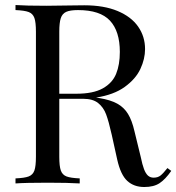

<svg xmlns="http://www.w3.org/2000/svg" viewBox="-20 -728 700 762"><path d="M552.7 14.2Q511.7 14.2 485.4 -9.8Q459 -33.7 445.3 -94.2L423.3 -193.8Q411.6 -246.1 401.1 -274.2Q390.6 -302.2 369.4 -319.1Q348.1 -335.9 310.5 -335.9H215.3V-106Q215.3 -68.4 221.4 -51.3Q227.5 -34.2 243.9 -27.8Q260.3 -21.5 296.4 -20V0Q250.5 -2.9 169.4 -2.9Q83.5 -2.9 41.5 0V-20Q77.6 -21.5 94 -27.8Q110.4 -34.2 116.5 -51.3Q122.6 -68.4 122.6 -106V-602.1Q122.6 -639.6 116.5 -656.7Q110.4 -673.8 94 -680.2Q77.6 -686.5 41.5 -688V-708Q83.5 -705.1 163.6 -705.1Q181.2 -705.1 272 -706.5L314.5 -707Q392.6 -707 446.8 -684.3Q501 -661.6 528.3 -622.3Q555.7 -583 555.7 -533.2Q555.7 -494.1 537.1 -454.3Q518.6 -414.6 475.1 -383.1Q431.6 -351.6 361.3 -340.8L373.5 -338.9Q418.5 -331.5 445.3 -316.7Q472.2 -301.8 488 -275.9Q503.9 -250 513.7 -207L538.6 -105Q544.9 -74.2 551.5 -56.9Q558.1 -39.6 567.1 -31.2Q576.2 -22.9 589.8 -22.9Q606.4 -22.9 617.2 -31.5Q627.9 -40 644.5 -61L659.7 -49.8Q636.2 -16.1 613.3 -1Q590.3 14.2 552.7 14.2ZM215.3 -602.1V-356H282.7Q350.1 -356 388.2 -377.4Q426.3 -398.9 440.9 -435.1Q455.6 -471.2 455.6 -522Q455.6 -604 416.5 -646Q377.4 -688 289.6 -688Q258.3 -688 242.7 -680.9Q227.1 -673.8 221.2 -655.8Q215.3 -637.7 215.3 -602.1Z"/></svg>

Font: TypoPRO Playfair Display
Style: Regular
Weight: 400
Designer: Claus Eggers Sørensen
Foundry: Claus Eggers Sørensen
Version: Version 1.004;PS 001.004;hotconv 1.0.70;makeotf.lib2.5.58329